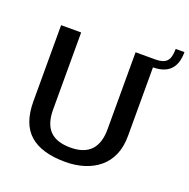

<svg xmlns="http://www.w3.org/2000/svg" viewBox="-140 -928 1054 1071"><g transform="rotate(20 387.5 -392.5)"><path d="M359 9Q218 9 147.5 -53Q77 -115 77 -248V-700H196V-243Q196 -158 236 -117Q276 -76 359 -76Q519 -76 519 -243V-700H639V-248Q639 -182 618 -134Q597 -86 559 -54.5Q521 -23 470 -7Q419 9 359 9ZM638 -700Q683 -700 703 -720.5Q723 -741 723 -794H775Q775 -654 638 -654Z"/></g></svg>

Font: Pathway Extreme 72pt SemiBold
Style: Regular
Weight: 600
Designer: Eduardo Rodriguez Tunni
Foundry: Eduardo Rodriguez Tunni
Version: Version 1.001;gftools[0.9.26]